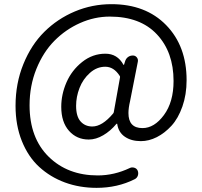

<svg xmlns="http://www.w3.org/2000/svg" viewBox="-20 -741 985 935"><path d="M450.2 173.8Q367.2 173.8 295.9 147.5Q224.6 121.1 170.9 71.8Q117.2 22.5 86.4 -54.2Q55.7 -130.9 55.7 -225.6Q55.7 -335 93.8 -428.7Q131.8 -522.5 195.8 -585.9Q259.8 -649.4 344.2 -685.1Q428.7 -720.7 522.5 -720.7Q689.5 -720.7 789.1 -618.7Q888.7 -516.6 888.7 -350.6Q888.7 -280.3 868.2 -222.2Q847.7 -164.1 814.9 -128.4Q782.2 -92.8 743.7 -73.2Q705.1 -53.7 666 -53.7Q619.1 -53.7 587.9 -75.2Q556.6 -96.7 550.8 -137.7Q550.8 -138.7 549.3 -138.7Q547.9 -138.7 546.9 -137.7Q518.6 -103.5 482.9 -82.5Q447.3 -61.5 412.1 -61.5Q353.5 -61.5 315.9 -104Q278.3 -146.5 278.3 -220.7Q278.3 -281.2 303.7 -339.8Q329.1 -398.4 379.9 -439Q430.7 -479.5 493.2 -479.5Q551.8 -479.5 581.1 -425.8Q582 -424.8 583 -424.8Q584 -424.8 584 -425.8L588.9 -441.4Q592.8 -455.1 603 -462.9Q613.3 -470.7 627 -470.7Q638.7 -470.7 646 -461.9Q653.3 -453.1 651.4 -441.4L613.3 -248Q605.5 -214.8 605.5 -190.4Q605.5 -117.2 673.8 -117.2Q731.4 -117.2 778.3 -180.7Q825.2 -244.1 825.2 -346.7Q825.2 -487.3 744.1 -573.7Q663.1 -660.2 514.6 -660.2Q440.4 -660.2 370.1 -628.9Q299.8 -597.7 245.1 -542.5Q190.4 -487.3 157.2 -405.3Q124 -323.2 124 -228.5Q124 -69.3 216.8 22Q309.6 113.3 456.1 113.3Q536.1 113.3 612.3 77.1Q622.1 72.3 633.8 75.7Q645.5 79.1 650.4 89.8Q655.3 101.6 651.4 113.8Q647.5 126 635.7 131.8Q551.8 173.8 450.2 173.8ZM429.7 -125Q477.5 -125 530.3 -187.5Q533.2 -190.4 534.2 -195.3L564.5 -364.3Q565.4 -369.1 562.5 -372.1Q534.2 -416 492.7 -416Q451.2 -416 417.5 -385.7Q383.8 -355.5 367.2 -312.5Q350.6 -269.5 350.6 -225.6Q350.6 -173.8 372.6 -149.4Q394.5 -125 429.7 -125Z"/></svg>

Font: Gen Jyuu GothicL Regular
Style: Regular
Weight: 400
Designer: [Source Han Sans]
Ryoko NISHIZUKA  (kana & ideographs); Paul D. Hunt (Latin, Greek & Cyrillic); Wenlong ZHANG  (bopomofo
Version: Version 1.002.20150607